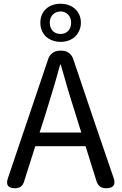

<svg xmlns="http://www.w3.org/2000/svg" viewBox="-20 -1003 648 1023"><path d="M225 -808C245 -790 272 -780 303 -780C334 -780 361 -790 380 -808C399 -826 411 -852 411 -882C411 -944 364 -983 303 -983C240 -983 195 -944 195 -882C195 -852 206 -826 225 -808ZM262 -926C273 -936 287 -942 303 -942C333 -942 359 -919 359 -882C359 -843 333 -822 303 -822C287 -822 273 -827 262 -837C252 -848 245 -863 245 -882C245 -901 252 -916 262 -926ZM479 -366 370 -689C361 -716 337 -733 309 -733H298C270 -733 246 -716 237 -689L22 -53C10 -18 23 0 60 0C85 0 101 -12 108 -35L168 -224H302H436L494 -38C502 -13 519 0 545 0C585 0 598 -19 585 -56ZM209 -353 227 -410C253 -493 277 -572 300 -658H304C328 -573 351 -493 378 -410L413 -297H302H191Z"/></svg>

Font: GenSenRounded2 TW R
Style: Regular
Weight: 400
Version: Version 2.100;PS 2.1;hotconv 16.6.51;makeotf.lib2.5.65220 DE